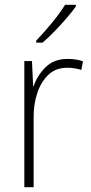

<svg xmlns="http://www.w3.org/2000/svg" viewBox="-20 -785 382 805"><path d="M263 -538Q299 -538 328 -528L321 -492Q307 -496 292.5 -498.5Q278 -501 262 -501Q215 -501 184 -472.5Q153 -444 136.5 -395.5Q120 -347 121 -288V0H82V-529H114L119 -424H121Q136 -468 171 -503Q206 -538 263 -538ZM298 -758Q282 -735 258 -707.5Q234 -680 208 -653Q182 -626 158 -606H132V-615Q164 -648 198 -689.5Q232 -731 253 -765H298Z"/></svg>

Font: Noto Sans Gujarati SemiCondensed ExtraLight
Style: Regular
Weight: 200
Width: 4
Designer: Jelle Bosma - Monotype Design Team, Universal Thirst
Foundry: Monotype Imaging Inc.
Version: Version 2.106; ttfautohint (v1.8.4.7-5d5b)